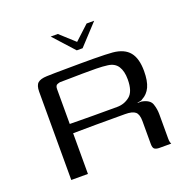

<svg xmlns="http://www.w3.org/2000/svg" viewBox="-113 -725 823 834"><g transform="rotate(-20 298.5 -308.0)"><path d="M207 -616H240L307 -555L373 -616H408L320 -521H293ZM362 -189Q362 -189 334 -189Q306 -189 259 -189Q212 -189 155 -188V0H78V-408Q78 -437 90.5 -448Q103 -459 132 -460Q147 -461 171.5 -461Q196 -461 226 -461.5Q256 -462 287.5 -462Q319 -462 348.5 -462Q378 -462 401 -461Q424 -460 437 -459Q489 -454 513 -424.5Q537 -395 537 -337Q537 -291 524.5 -264Q512 -237 487 -224Q484 -221 477.5 -219.5Q471 -218 464 -218V-216Q468 -216 473 -216Q478 -216 481 -216Q519 -209 527 -185.5Q535 -162 535 -138V-24Q535 -14 537 -7.5Q539 -1 540 0H486Q472 0 464 -5Q456 -10 456 -29V-135Q456 -166 442.5 -177.5Q429 -189 395 -189ZM155 -231Q169 -231 199 -230.5Q229 -230 264.5 -230Q300 -230 330 -230Q360 -230 374 -230Q407 -230 432.5 -250.5Q458 -271 458 -327Q458 -365 443.5 -387.5Q429 -410 397 -414Q376 -417 345 -417.5Q314 -418 281 -417.5Q248 -417 220 -416.5Q192 -416 178 -416Q175 -416 165 -412.5Q155 -409 155 -392Z"/></g></svg>

Font: Genos
Style: Regular
Weight: 400
Designer: Robert E. Leuschke
Foundry: Robert E. Leuschke
Version: Version 1.010